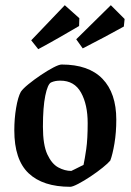

<svg xmlns="http://www.w3.org/2000/svg" viewBox="-20 -708 502 738"><path d="M250 10Q145 10 90 -42Q35 -94 35 -207Q35 -252 42 -293.5Q49 -335 60 -355Q68 -367 89.5 -384.5Q111 -402 137 -419.5Q163 -437 185 -448.5Q207 -460 217 -460Q321 -460 374 -405Q427 -350 427 -248Q427 -199 420 -157Q413 -115 404 -91Q396 -81 375 -64Q354 -47 328.5 -30Q303 -13 281 -1.5Q259 10 250 10ZM254 -51Q257 -52 268.5 -58Q280 -64 290.5 -69Q301 -74 301 -74Q306 -97 311.5 -135Q317 -173 317 -235Q317 -306 291.5 -352Q266 -398 212 -398Q202 -398 193.5 -396.5Q185 -395 176 -391Q163 -384 154 -340Q145 -296 145 -221Q145 -151 162 -114.5Q179 -78 204 -64.5Q229 -51 254 -51ZM298 -522 273 -557 406 -688 459 -635 456 -606Q422 -587 380.5 -565Q339 -543 298 -522ZM127 -519 100 -553 229 -688 285 -638 284 -608Q250 -588 209 -564.5Q168 -541 127 -519Z"/></svg>

Font: Grenze Gotisch Medium
Style: Regular
Weight: 500
Designer: Renata Polastri
Foundry: Omnibus-Type
Version: Version 1.001